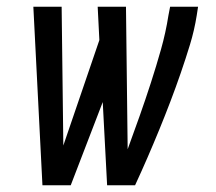

<svg xmlns="http://www.w3.org/2000/svg" viewBox="-20 -550 640 570"><path d="M106 0 79 -530H163L168 -118L275 -431L270 -530H354L359 -107Q377 -156 394.5 -205.5Q412 -255 428 -304.5Q444 -354 458 -403.5Q472 -453 480 -504L485 -530H568L564 -504Q557 -460 544 -417.5Q531 -375 516.5 -333Q502 -291 486 -249Q470 -207 453 -165.5Q436 -124 418 -82.5Q400 -41 381 0H298L285 -247L190 0Z"/></svg>

Font: Iosevka Slab Extended Oblique
Style: Regular
Weight: 400
Width: 7
Italic angle: -9°
Monospace: yes
Designer: Belleve Invis
Foundry: Belleve Invis
Version: Version 11.1.0; ttfautohint (v1.8.3)